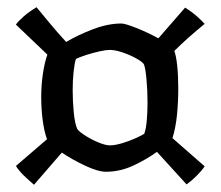

<svg xmlns="http://www.w3.org/2000/svg" viewBox="-20 -555 610 531"><path d="M74 -44Q60 -56 46.5 -69Q33 -82 24 -96L110 -170Q102 -192 98 -223Q94 -254 94 -287Q94 -319 98.5 -350Q103 -381 111 -404L24 -487Q31 -497 46 -510Q61 -523 81 -535Q96 -517 117 -491.5Q138 -466 163 -439Q197 -459 238 -474.5Q279 -490 316 -490Q326 -490 357.5 -477.5Q389 -465 418 -449L492 -534Q511 -522 525 -509.5Q539 -497 546 -489Q524 -471 502.5 -452Q481 -433 462 -414Q467 -402 470 -374Q473 -346 473 -311Q473 -273 469.5 -237.5Q466 -202 457 -173L546 -95Q538 -83 524 -69Q510 -55 496 -45L414 -135Q385 -114 348.5 -97Q312 -80 273 -80Q251 -80 215 -97Q179 -114 151 -133ZM284 -153Q298 -153 318 -159Q338 -165 355.5 -173Q373 -181 379 -185Q384 -199 386 -222.5Q388 -246 388 -272Q388 -306 385 -337Q382 -368 378 -377Q375 -383 358.5 -392.5Q342 -402 320.5 -409.5Q299 -417 283 -417Q274 -417 255.5 -413Q237 -409 218.5 -403Q200 -397 190 -392Q186 -380 183.5 -356Q181 -332 181 -306Q181 -274 184 -244Q187 -214 193 -200Q195 -194 212 -182.5Q229 -171 250 -162Q271 -153 284 -153Z"/></svg>

Font: Texturina 72pt SemiBold
Style: Regular
Weight: 600
Designer: Guillermo Torres Carreño
Foundry: Omnibus-Type
Version: Version 1.002; ttfautohint (v1.8.3)